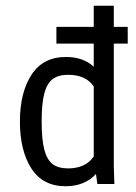

<svg xmlns="http://www.w3.org/2000/svg" viewBox="-20 -645 478 673"><path d="M210 7.8Q129.9 7.8 89.8 -54.7Q49.8 -117.2 49.8 -218.8Q49.8 -320.3 90.3 -382.8Q130.9 -445.3 210.9 -445.3Q242.2 -445.3 266.6 -436.5Q291 -427.7 308.6 -411.1V-625H378.9V-62.5L380.9 0H321.3L316.4 -35.2Q297.9 -14.6 271 -3.4Q244.1 7.8 210 7.8ZM218.8 -54.7Q248 -54.7 271 -64.9Q293.9 -75.2 308.6 -96.7V-341.8Q281.2 -382.8 218.8 -382.8Q184.6 -382.8 164.6 -367.7Q144.5 -352.5 135.3 -317.4Q126 -282.2 126 -218.8Q126 -156.2 135.3 -120.6Q144.5 -85 164.6 -69.8Q184.6 -54.7 218.8 -54.7ZM177.7 -492.2V-550.8H427.7V-492.2Z"/></svg>

Font: Sudo Variable
Style: Regular
Weight: 400
Monospace: yes
Designer: Jens Kutilek
Foundry: Jens Kutilek
Version: Version 0.040